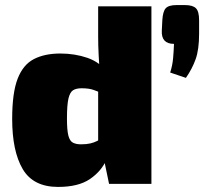

<svg xmlns="http://www.w3.org/2000/svg" viewBox="-20 -725 805 757"><path d="M218 -514Q275 -514 324.5 -497Q374 -480 405 -438L390 -356Q370 -362 351.5 -369.5Q333 -377 302 -377Q281 -377 268.5 -369.5Q256 -362 250 -337Q244 -312 244 -258Q244 -212 249.5 -190.5Q255 -169 267.5 -162.5Q280 -156 299 -156Q321 -156 336 -159.5Q351 -163 362.5 -169Q374 -175 387 -182L400 -96Q380 -50 334.5 -19Q289 12 209 12Q111 12 69.5 -58.5Q28 -129 28 -256Q28 -359 49.5 -414.5Q71 -470 113.5 -492Q156 -514 218 -514ZM577 -700V0H410L390 -96L367 -112V-426L373 -438Q371 -470 369 -507.5Q367 -545 367 -581V-700ZM709 -705Q740 -705 752.5 -692.5Q765 -680 765 -645V-592Q765 -530 751.5 -492Q738 -454 713 -418L651 -439Q660 -467 662.5 -495.5Q665 -524 666 -552Q615 -552 618 -605L620 -645Q622 -680 633.5 -692.5Q645 -705 676 -705Z"/></svg>

Font: Exo 2 Black
Style: Regular
Weight: 900
Designer: Natanael Gama
Foundry: Natanael Gama
Version: Version 2.010